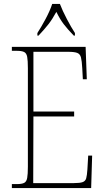

<svg xmlns="http://www.w3.org/2000/svg" viewBox="-20 -951 530 971"><path d="M40 0V-20H65Q90 -20 102 -26Q114 -32 117.5 -51Q121 -70 121 -108V-606Q121 -645 117.5 -663.5Q114 -682 102 -688Q90 -694 65 -694H40V-714H413L419 -550H399L396 -606Q394 -643 389.5 -660.5Q385 -678 370.5 -683.5Q356 -689 325 -689H149V-387H355V-362H149L148 -25H354Q384 -25 398 -30Q412 -35 416 -49.5Q420 -64 422 -94L426 -164H446L441 0ZM169 -784Q188 -813 210.5 -855Q233 -897 244 -931H283Q296 -897 318 -855Q340 -813 359 -784V-771H353Q322 -803 302.5 -828.5Q283 -854 265 -891Q245 -854 225 -828.5Q205 -803 175 -771H169Z"/></svg>

Font: Noto Serif Armenian Condensed Thin
Style: Regular
Weight: 100
Width: 3
Designer: Monotype Design Team
Foundry: Monotype Imaging Inc.
Version: Version 2.008; ttfautohint (v1.8.4.7-5d5b)